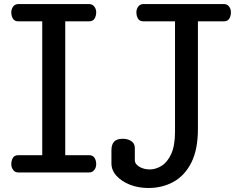

<svg xmlns="http://www.w3.org/2000/svg" viewBox="-20 -857 1183 954"><path d="M71.8 0Q54.7 0 45.4 -12.5Q36.1 -24.9 36.1 -41Q36.1 -59.6 44.2 -72.8Q52.2 -85.9 70.8 -85.9H189.9V-751H70.8Q52.2 -751 44.2 -764.4Q36.1 -777.8 36.1 -795.9Q36.1 -812 45.4 -824.5Q54.7 -836.9 71.8 -836.9H421.9Q439 -836.9 448.5 -824.5Q458 -812 458 -795.9Q458 -777.8 449.7 -764.4Q441.4 -751 422.9 -751H304.2V-85.9H422.9Q441.4 -85.9 449.7 -72.8Q458 -59.6 458 -41Q458 -24.9 448.5 -12.5Q439 0 421.9 0ZM717.3 77.1Q667.5 77.1 625.7 60.8Q584 44.4 558.8 16.6Q533.7 -11.2 533.7 -45.4V-110.4Q533.7 -138.7 546.9 -153.1Q560.1 -167.5 590.8 -167.5Q614.3 -167.5 632.1 -156Q649.9 -144.5 649.9 -121.6V-59.6Q650.4 -41.5 672.6 -28.3Q694.8 -15.1 724.6 -15.1Q752.9 -15.1 781.7 -32.2Q810.5 -49.3 830.1 -90.6Q849.6 -131.8 849.6 -203.6V-751H692.4Q673.8 -751 665.8 -764.4Q657.7 -777.8 657.7 -795.9Q657.7 -812 667 -824.5Q676.3 -836.9 693.4 -836.9H1091.8Q1108.9 -836.9 1118.2 -824.5Q1127.4 -812 1127.4 -795.9Q1127.4 -777.8 1119.4 -764.4Q1111.3 -751 1092.8 -751H963.4V-216.3Q963.4 -113.8 930.7 -49.1Q897.9 15.6 842.3 46.4Q786.6 77.1 717.3 77.1Z"/></svg>

Font: Cutive
Style: Regular
Weight: 400
Version: Version 1.100; ttfautohint (v1.8.4.7-5d5b)